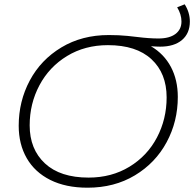

<svg xmlns="http://www.w3.org/2000/svg" viewBox="-20 -868 903 893"><path d="M725 -651Q708 -651 682 -653Q743 -617 775 -556.5Q807 -496 807 -417Q807 -303 755 -206.5Q703 -110 607.5 -52.5Q512 5 387 5Q286 5 214 -31Q142 -67 104.5 -132Q67 -197 67 -283Q67 -397 118.5 -493.5Q170 -590 265.5 -647.5Q361 -705 486 -705Q534 -705 573 -701Q612 -697 618 -696Q674 -689 717 -689Q768 -689 796 -710Q824 -731 824 -768Q824 -801 804 -834L839 -848Q863 -810 863 -768Q863 -713 826.5 -682Q790 -651 725 -651ZM482 -658Q375 -658 292 -607.5Q209 -557 163.5 -471.5Q118 -386 118 -285Q118 -174 189 -108Q260 -42 392 -42Q499 -42 582 -92.5Q665 -143 710 -228.5Q755 -314 755 -415Q755 -527 684.5 -592.5Q614 -658 482 -658Z"/></svg>

Font: Montserrat Alternates Light
Style: Italic
Weight: 300
Italic angle: -11.3°
Designer: Julieta Ulanovsky
Foundry: Julieta Ulanovsky
Version: Version 7.200